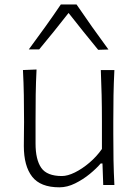

<svg xmlns="http://www.w3.org/2000/svg" viewBox="-20 -818 608 849"><path d="M242.7 10.3Q158.7 10.3 122.1 -36.9Q85.4 -84 85.4 -172.4Q85.4 -205.6 85.9 -230.5Q86.4 -255.4 86.4 -278.3Q86.4 -342.3 85.4 -396.7Q84.5 -451.2 81.5 -508.3L141.6 -510.7Q138.7 -453.6 137.9 -398.9Q137.2 -344.2 137.2 -282.2V-183.1Q137.2 -112.3 162.4 -75.9Q187.5 -39.6 253.9 -39.6Q278.8 -39.6 311 -55.4Q343.3 -71.3 375.2 -98.4Q407.2 -125.5 430.7 -159.2V-282.2Q430.7 -344.2 429.4 -397.7Q428.2 -451.2 425.8 -508.3H485.8Q482.9 -451.2 481.9 -396.7Q481 -342.3 481 -278.3V-226.1Q481 -163.1 481.9 -110.1Q482.9 -57.1 485.8 0H436.5L433.1 -95.2H425.3Q406.7 -73.2 377 -48.8Q347.2 -24.4 312.3 -7.1Q277.3 10.3 242.7 10.3ZM414.1 -597.7Q380.9 -638.2 347.9 -679.2Q314.9 -720.2 283.2 -760.7Q252 -720.7 219.5 -680.4Q187 -640.1 153.3 -599.6H107.4Q144.5 -649.9 180.2 -699.5Q215.8 -749 249 -798.3H318.4Q352.1 -749 387.2 -699.2Q422.4 -649.4 459.5 -599.1Z"/></svg>

Font: Pinar-DS2-FD Light
Style: Regular
Weight: 300
Designer: Amin Abedi
Version: Version 2.000